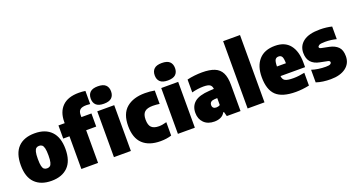

<svg xmlns="http://www.w3.org/2000/svg" viewBox="-50 -1486 4003 2166"><g transform="rotate(-20 1952.0 -403.5)"><path d="M292 11Q165 11 94.2 -59.8Q23.5 -130.5 23.5 -272Q23.5 -416 93.2 -487.5Q163 -559 292 -559Q420.5 -559 490.5 -486.5Q560.5 -414 560.5 -273.5Q560.5 -131 489.5 -60Q418.5 11 292 11ZM292 -139Q313 -139 327 -149.5Q341 -160 348.2 -188.8Q355.5 -217.5 355.5 -272Q355.5 -328 348 -357.8Q340.5 -387.5 326.5 -398.2Q312.5 -409 292 -409Q271.5 -409 257.2 -398.2Q243 -387.5 235.8 -358.2Q228.5 -329 228.5 -273.5Q228.5 -218 235.5 -189Q242.5 -160 256.5 -149.5Q270.5 -139 292 -139Z M651.5 0V-392.5H576.5V-550H651.5V-566Q651.5 -684 718.5 -751Q785.5 -818 917 -818Q958 -818 995.5 -812V-654.5Q970 -657.5 950 -657.5Q896.5 -657.5 874.2 -637.8Q852 -618 852 -577.5V-550H972.5V-392.5H852V0Z M1042.5 0V-550H1246V0ZM1144 -604.5Q1080.5 -604.5 1051.2 -632Q1022 -659.5 1022 -709Q1022 -758.5 1051.2 -786Q1080.5 -813.5 1144 -813.5Q1207.5 -813.5 1236.8 -786Q1266 -758.5 1266 -709Q1266 -659.5 1236.8 -632Q1207.5 -604.5 1144 -604.5Z M1601 11Q1462 11 1387.5 -59.8Q1313 -130.5 1313 -274Q1313 -421 1394.2 -490Q1475.5 -559 1617 -559Q1679.5 -559 1732.5 -548.5V-388Q1712 -391 1691.8 -392.8Q1671.5 -394.5 1651.5 -394.5Q1583 -394.5 1552.8 -366.5Q1522.5 -338.5 1522.5 -276Q1522.5 -208 1551.8 -180.8Q1581 -153.5 1640 -153.5Q1661 -153.5 1683 -157.2Q1705 -161 1732.5 -168.5V-8Q1673 11 1601 11Z M1810.5 0V-550H2014V0ZM1912 -604.5Q1848.5 -604.5 1819.2 -632Q1790 -659.5 1790 -709Q1790 -758.5 1819.2 -786Q1848.5 -813.5 1912 -813.5Q1975.5 -813.5 2004.8 -786Q2034 -758.5 2034 -709Q2034 -659.5 2004.8 -632Q1975.5 -604.5 1912 -604.5Z M2247.5 11Q2168 11 2122 -34.8Q2076 -80.5 2076 -154Q2076 -235 2130.2 -281.2Q2184.5 -327.5 2309 -335L2365 -338Q2362 -373.5 2339.8 -388.5Q2317.5 -403.5 2262 -403.5Q2231 -403.5 2193.8 -398.5Q2156.5 -393.5 2122.5 -384V-538.5Q2163.5 -548.5 2211.5 -553.8Q2259.5 -559 2301.5 -559Q2393.5 -559 2451 -535.8Q2508.5 -512.5 2535.5 -459Q2562.5 -405.5 2562.5 -314V0H2397.5L2383 -53.5H2374.5Q2354.5 -18 2321.2 -3.5Q2288 11 2247.5 11ZM2273.5 -175Q2273.5 -154 2286 -142.8Q2298.5 -131.5 2320 -131.5Q2330.5 -131.5 2342.5 -134.2Q2354.5 -137 2365.5 -144V-227.5L2332.5 -226Q2273.5 -222.5 2273.5 -175Z M2647.5 0V-808H2850V0Z M3225.5 11Q3062 11 2989.8 -57.5Q2917.5 -126 2917.5 -277Q2917.5 -409 2983.8 -484Q3050 -559 3177 -559Q3296 -559 3356 -483Q3416 -407 3416 -270.5V-216.5H3121Q3125 -175.5 3152.2 -160Q3179.5 -144.5 3253.5 -144.5Q3285 -144.5 3319 -148.8Q3353 -153 3386 -160V-6.5Q3302.5 11 3225.5 11ZM3175 -432Q3147 -432 3134 -411.5Q3121 -391 3120.5 -332H3228Q3227.5 -391 3215 -411.5Q3202.5 -432 3175 -432Z M3642.5 11Q3596 11 3552.2 5Q3508.5 -1 3469.5 -14V-165.5Q3505.5 -153.5 3549 -147Q3592.5 -140.5 3638.5 -140.5Q3678 -140.5 3692 -148.8Q3706 -157 3706 -170.5Q3706 -187 3681.5 -192.5L3592 -210.5Q3523 -223.5 3487.2 -263.5Q3451.5 -303.5 3451.5 -374Q3451.5 -458.5 3517.5 -508.8Q3583.5 -559 3716.5 -559Q3756.5 -559 3793.5 -554.5Q3830.5 -550 3860 -542.5V-391Q3830.5 -399 3796.2 -403.5Q3762 -408 3725.5 -408Q3670 -408 3653.2 -397.8Q3636.5 -387.5 3636.5 -376Q3636.5 -361 3662.5 -356L3752 -338Q3817 -324.5 3854 -287.8Q3891 -251 3891 -176Q3891 -89 3824.5 -39Q3758 11 3642.5 11Z"/></g></svg>

Font: Encode Sans SemiCondensed SemiCondensed Black
Style: Regular
Weight: 900
Width: 4
Designer: Multiple Designers
Foundry: Impallari Type
Version: Version 3.000; ttfautohint (v1.8.3) -l 8 -r 50 -G 200 -x 14 